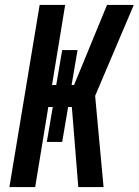

<svg xmlns="http://www.w3.org/2000/svg" viewBox="-20 -755 560 775"><path d="M18 0 140 -735H243L190 -412H207L231 -553H293L269 -412H279L412 -735H520L364 -368L398 0H296L270 -323H255L231 -182H169L193 -323H175L122 0Z"/></svg>

Font: Iosevka SS04
Style: Bold Italic
Weight: 700
Italic angle: -9°
Monospace: yes
Designer: Belleve Invis
Foundry: Belleve Invis
Version: Version 19.0.0; ttfautohint (v1.8.4)